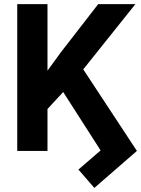

<svg xmlns="http://www.w3.org/2000/svg" viewBox="-20 -731 683 930"><path d="M437 179.2 359.9 90.3 467.3 -2.4 286.1 -285.2 210 -203.1V0H63.5V-710.9H210V-388.7L274.4 -477.1L455.6 -710.9H635.7L383.3 -395L643.1 0Z"/></svg>

Font: Roboto
Style: Bold
Weight: 700
Designer: Google
Version: Version 2.134; 2016; ttfautohint (v1.6)